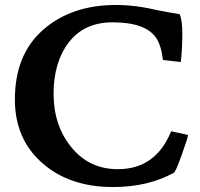

<svg xmlns="http://www.w3.org/2000/svg" viewBox="-20 -742 808 774"><path d="M434 -652Q320 -652 258 -572Q196 -492 196 -364Q196 -236 268 -148Q340 -60 455 -60Q608 -60 670 -213L738 -198Q738 -188 712 -116Q686 -44 680 -45Q576 12 435 12Q260 12 150 -85Q40 -182 40 -341Q40 -522 154 -622Q268 -722 448 -722Q527 -722 619 -700Q666 -691 704 -685Q715 -662 715 -606Q715 -550 709 -492L637 -500Q630 -559 609 -590Q566 -652 434 -652Z"/></svg>

Font: Lusitana
Style: Bold
Weight: 700
Designer: Ana Paula Megda
Foundry: Ana Paula Megda
Version: Version 1.001; ttfautohint (v1.4.1)